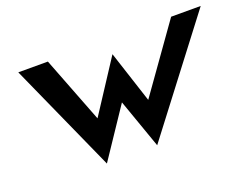

<svg xmlns="http://www.w3.org/2000/svg" viewBox="-83 -611 1041 811"><g transform="rotate(-20 437.5 -206.0)"><path d="M55 -451 275 39 423 -182 501 39 875 -451H742L531 -154L455 -387L303 -154L188 -451Z"/></g></svg>

Font: Charger Pro
Style: UltraObl
Weight: 900
Designer: Jasper
Foundry: Cannot Into Space Fonts
Version: Version 1.09